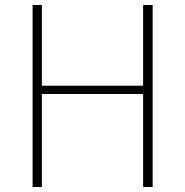

<svg xmlns="http://www.w3.org/2000/svg" viewBox="-20 -746 738 766"><path d="M110 0H147V-371H551V0H589V-726H551V-404H147V-726H110Z"/></svg>

Font: Source Han Sans CN ExtraLight
Style: Regular
Weight: 250
Designer: Ryoko NISHIZUKA (kana & ideographs); Paul D. Hunt (Latin, Greek & Cyrillic); Wenlong ZHANG (bopomofo); Sandoll Communica
Foundry: Adobe Systems Incorporated
Version: Version 1.004;PS 1.004;hotconv 16.6.51;makeotf.lib2.5.65220